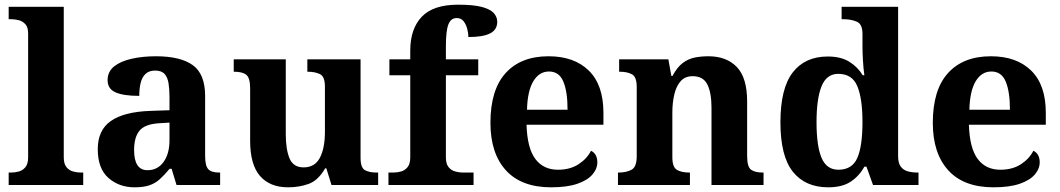

<svg xmlns="http://www.w3.org/2000/svg" viewBox="-20 -789 4523 819"><path d="M17 0V-53H29Q44 -53 60.5 -57.5Q77 -62 88.5 -76Q100 -90 100 -118V-646Q100 -673 88 -686Q76 -699 59.5 -703Q43 -707 29 -707H17V-760H252V-118Q252 -90 263.5 -76Q275 -62 292 -57.5Q309 -53 323 -53H335V0Z M554 10Q488 10 442.5 -30Q397 -70 397 -153Q397 -234 453 -273Q509 -312 621 -316L703 -318.8V-374Q703 -407.6 699 -433.3Q695 -459 682 -473.5Q669 -488 641.5 -488Q616 -488 601 -474Q586 -460 580 -435.5Q574 -411 574 -380Q507 -380 473 -395Q439 -410 439 -447Q439 -483.8 467 -505.9Q495 -528 541.9 -538.5Q588.8 -549 644.8 -549Q750 -549 802.5 -511Q855 -473 855 -379.3V-124Q855 -82.6 868 -67.8Q881 -53 915 -53H919V0H733L712 -69H703.4Q681 -42 661.5 -24.5Q642 -7 617 1.5Q592 10 554 10ZM609.2 -63Q652.2 -63 677.6 -98Q703 -133 703 -191V-266L657.8 -263.2Q597.9 -259.5 574.9 -231.4Q552 -203.3 552 -148.8Q552 -63 609.2 -63Z M1209 10Q1131 10 1089 -38.5Q1047 -87 1047 -188V-412Q1047 -456 1031 -469.5Q1015 -483 979 -483H977V-536H1199V-216Q1199 -152 1215 -113.5Q1231 -75 1275 -75Q1323 -75 1344.5 -116Q1366 -157 1366 -227V-419Q1366 -463 1344.5 -473Q1323 -483 1294 -483H1291V-536H1518V-116Q1518 -73 1537 -63Q1556 -53 1585 -53H1593V0H1394L1372 -71H1367Q1337 -19 1296.5 -4.5Q1256 10 1209 10Z M1637 0V-53H1659Q1674 -53 1690.5 -57.5Q1707 -62 1718.5 -76Q1730 -90 1730 -118V-468H1641V-536H1730V-573Q1730 -666 1779 -717.5Q1828 -769 1934 -769Q1999 -769 2035 -759.5Q2071 -750 2086 -733.5Q2101 -717 2101 -696Q2101 -662 2070.5 -646.5Q2040 -631 1978 -631Q1978 -647 1973 -666Q1968 -685 1957.5 -698.5Q1947 -712 1928 -712Q1903 -712 1892.5 -684.5Q1882 -657 1882 -591V-536H2020V-468H1882V-118Q1882 -90 1893.5 -76Q1905 -62 1922 -57.5Q1939 -53 1953 -53H2000V0Z M2331 10Q2204 10 2138 -62.5Q2072 -135 2072 -265Q2072 -406 2137 -477.5Q2202 -549 2320 -549Q2429 -549 2491.5 -488Q2554 -427 2554 -308V-257H2226Q2229 -157 2263.5 -111Q2298 -65 2360 -65Q2412 -65 2448 -88.5Q2484 -112 2501 -146Q2515 -139 2521.5 -126.5Q2528 -114 2528 -97Q2528 -69 2507 -44.5Q2486 -20 2442.5 -5Q2399 10 2331 10ZM2401 -321Q2401 -398 2383 -441Q2365 -484 2322 -484Q2280 -484 2255 -442.5Q2230 -401 2228 -321Z M2616 0V-53H2618Q2652 -53 2674 -65Q2696 -77 2696 -122V-418.4Q2696 -460.2 2676.5 -471.6Q2657 -483 2624 -483H2621V-536H2831L2843.7 -465H2848.5Q2869 -503 2892.5 -520.5Q2916 -538 2943.3 -543.5Q2970.7 -549 3001.9 -549Q3079 -549 3123 -503.2Q3167 -457.4 3167 -356V-123.8Q3167 -77.6 3183.5 -65.3Q3200 -53 3234 -53H3237V0H3015V-329Q3015 -394 2997.1 -429Q2979.3 -464 2934.8 -464Q2902 -464 2883.2 -442.5Q2864.3 -420.9 2856.2 -385.5Q2848 -350.1 2848 -309V-118Q2848 -76 2867.5 -64.5Q2887 -53 2920 -53H2923V0Z M3513 10Q3415 10 3362 -56.5Q3309 -123 3309 -267Q3309 -412 3361.5 -480Q3414 -548 3511 -548Q3567 -548 3603 -525.5Q3639 -503 3660 -468H3667Q3663 -496.5 3661 -531.2Q3659 -566 3659 -590V-645Q3659 -686 3634.8 -696.5Q3610.5 -707 3577.9 -707H3570V-760H3811V-123Q3811 -93 3822.5 -78Q3834 -63 3852.8 -58Q3871.6 -53 3894 -53H3898V0H3704L3676 -78H3667Q3645 -38 3608.7 -14Q3572.5 10 3513 10ZM3556.3 -65Q3615 -65 3637 -115.3Q3659 -165.6 3659 -269Q3659 -368.2 3637.1 -421.1Q3615.3 -474 3555.7 -474Q3506 -474 3484.5 -421.1Q3463 -368.1 3463 -268Q3463 -166.5 3484.4 -115.8Q3505.9 -65 3556.3 -65Z M4218 10Q4091 10 4025 -62.5Q3959 -135 3959 -265Q3959 -406 4024 -477.5Q4089 -549 4207 -549Q4316 -549 4378.5 -488Q4441 -427 4441 -308V-257H4113Q4116 -157 4150.5 -111Q4185 -65 4247 -65Q4299 -65 4335 -88.5Q4371 -112 4388 -146Q4402 -139 4408.5 -126.5Q4415 -114 4415 -97Q4415 -69 4394 -44.5Q4373 -20 4329.5 -5Q4286 10 4218 10ZM4288 -321Q4288 -398 4270 -441Q4252 -484 4209 -484Q4167 -484 4142 -442.5Q4117 -401 4115 -321Z"/></svg>

Font: Noto Serif Vithkuqi
Style: Regular
Weight: 400
Version: Version 1.005